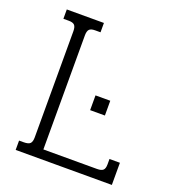

<svg xmlns="http://www.w3.org/2000/svg" viewBox="-121 -739 745 831"><g transform="rotate(20 251.5 -323.5)"><path d="M45 -43H66Q88 -43 96 -51Q104 -59 104 -79V-568Q104 -588 96.5 -596Q89 -604 70 -604H45V-647H216V-604H191Q172 -604 164.5 -596Q157 -588 157 -568V-43H404Q424 -43 432 -50.5Q440 -58 440 -77V-102H488V0H45ZM289 -340H357V-272H289Z"/></g></svg>

Font: Pridi ExtraLight
Style: Regular
Weight: 275
Designer: Katatrad Team
Foundry: CadsonDemak
Version: Version 1.001